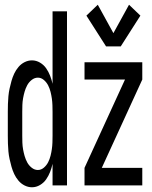

<svg xmlns="http://www.w3.org/2000/svg" viewBox="-20 -783 640 811"><path d="M490 -587H428L345 -717L393 -763L459 -643L525 -763L573 -717ZM115 8Q99 8 84 0.5Q69 -7 58 -20Q47 -33 40 -48Q33 -63 28.5 -79Q24 -95 20.5 -111Q17 -127 15.5 -143.5Q14 -160 13.5 -176.5Q13 -193 13 -210V-310Q13 -327 13.5 -343.5Q14 -360 15.5 -376.5Q17 -393 20.5 -409Q24 -425 28.5 -441Q33 -457 40 -472Q47 -487 58 -500Q69 -513 84 -520.5Q99 -528 115 -528Q133 -528 149 -518.5Q165 -509 175 -494.5Q185 -480 191.5 -463.5Q198 -447 202 -429V-735H263V0H202V-91Q198 -73 191.5 -56.5Q185 -40 175 -25.5Q165 -11 149 -1.5Q133 8 115 8ZM337 0V-74L508 -447H337V-520H581V-447L410 -74H581V0ZM140 -65Q154 -65 165.5 -75Q177 -85 183.5 -98Q190 -111 193.5 -125Q197 -139 199 -153Q201 -167 201.5 -181.5Q202 -196 202 -210V-310Q202 -324 201.5 -338.5Q201 -353 199 -367Q197 -381 193.5 -395Q190 -409 183.5 -422Q177 -435 165.5 -445Q154 -455 140 -455Q126 -455 114 -445.5Q102 -436 95 -423Q88 -410 84 -396Q80 -382 77.5 -368Q75 -354 74.5 -339.5Q74 -325 74 -310V-210Q74 -195 74.5 -180.5Q75 -166 77.5 -152Q80 -138 84 -124Q88 -110 95 -97Q102 -84 114 -74.5Q126 -65 140 -65Z"/></svg>

Font: Iosevka Custom Extended
Style: Regular
Weight: 400
Width: 7
Monospace: yes
Designer: Belleve Invis
Foundry: Belleve Invis
Version: Version 11.2.4; ttfautohint (v1.8.4)